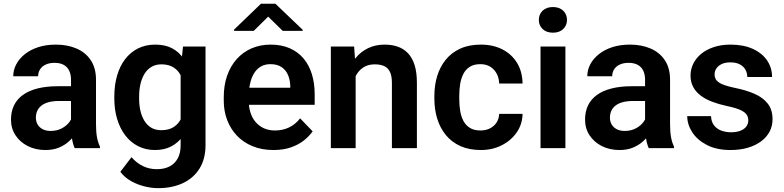

<svg xmlns="http://www.w3.org/2000/svg" viewBox="-20 -770 4075 998"><path d="M349.1 -112.3V-356Q349.1 -382.8 339.8 -402.3Q330.6 -421.9 311.5 -432.6Q292.5 -443.4 263.2 -443.4Q237.3 -443.4 218 -434.6Q198.7 -425.8 188.5 -409.9Q178.2 -394 178.2 -373.5H48.8Q48.8 -406.2 64.5 -435.8Q80.1 -465.3 109.1 -488.5Q138.2 -511.7 179 -524.9Q219.7 -538.1 270.5 -538.1Q330.6 -538.1 377.7 -517.8Q424.8 -497.6 451.9 -457Q479 -416.5 479 -355V-124.5Q479 -85 484.1 -56.9Q489.3 -28.8 499.5 -8.3V0H368.2Q358.9 -20 354 -51Q349.1 -82 349.1 -112.3ZM367.2 -321.8 368.2 -245.1H286.6Q256.3 -245.1 233.4 -239Q210.4 -232.9 195.8 -221.4Q181.2 -210 173.8 -194.1Q166.5 -178.2 166.5 -158.2Q166.5 -138.7 175.5 -123Q184.6 -107.4 201.9 -98.4Q219.2 -89.4 242.7 -89.4Q276.9 -89.4 302.2 -103.3Q327.6 -117.2 341.8 -137.2Q356 -157.2 356.9 -175.3L394 -119.6Q387.2 -99.6 373.5 -77.1Q359.9 -54.7 338.4 -35.2Q316.9 -15.6 286.6 -2.9Q256.3 9.8 216.3 9.8Q165 9.8 124.5 -10.7Q84 -31.2 60.5 -66.9Q37.1 -102.5 37.1 -147.9Q37.1 -189.9 52.7 -222.2Q68.4 -254.4 99.1 -276.6Q129.9 -298.8 175.5 -310.3Q221.2 -321.8 280.3 -321.8Z M931.2 -528.3H1048.3V-16.1Q1048.3 55.7 1017.3 105.7Q986.3 155.8 930.7 181.9Q875 208 801.3 208Q769.5 208 732.7 199.2Q695.8 190.4 661.9 171.6Q627.9 152.8 605.5 123L663.6 46.9Q689.9 77.6 723.1 93.5Q756.3 109.4 794.9 109.4Q834 109.4 861.6 95Q889.2 80.6 904.1 53Q918.9 25.4 918.9 -14.6V-407.7ZM574.2 -257.8V-268.1Q574.2 -328.6 588.9 -378.2Q603.5 -427.7 631.1 -463.4Q658.7 -499 698 -518.6Q737.3 -538.1 786.6 -538.1Q838.9 -538.1 874.8 -519Q910.6 -500 934.3 -464.8Q958 -429.7 971.4 -381.6Q984.9 -333.5 992.2 -275.9V-248Q985.4 -191.9 970.5 -145Q955.6 -98.1 931.2 -63.2Q906.7 -28.3 870.6 -9.3Q834.5 9.8 785.6 9.8Q736.8 9.8 697.8 -10.3Q658.7 -30.3 631.1 -66.4Q603.5 -102.5 588.9 -151.4Q574.2 -200.2 574.2 -257.8ZM703.1 -268.1V-257.8Q703.1 -223.6 710 -193.8Q716.8 -164.1 731 -141.4Q745.1 -118.7 766.6 -106Q788.1 -93.3 817.9 -93.3Q857.9 -93.3 883.5 -110.1Q909.2 -127 922.6 -156.5Q936 -186 939.9 -223.1V-299.8Q937.5 -329.1 929.4 -354Q921.4 -378.9 907.2 -397Q893.1 -415 871.1 -425.3Q849.1 -435.5 818.8 -435.5Q789.6 -435.5 767.6 -422.6Q745.6 -409.7 731.4 -386.7Q717.3 -363.8 710.2 -333.5Q703.1 -303.2 703.1 -268.1Z M1401.4 9.8Q1341.3 9.8 1293.5 -9.8Q1245.6 -29.3 1212.2 -64.2Q1178.7 -99.1 1160.9 -145.8Q1143.1 -192.4 1143.1 -246.1V-265.6Q1143.1 -326.7 1160.6 -376.7Q1178.2 -426.8 1210.4 -462.9Q1242.7 -499 1287.6 -518.6Q1332.5 -538.1 1386.7 -538.1Q1442.9 -538.1 1485.8 -519.3Q1528.8 -500.5 1557.6 -466.3Q1586.4 -432.1 1601.1 -384.5Q1615.7 -336.9 1615.7 -279.3V-225.1H1201.7V-314H1488.8V-323.7Q1487.8 -354.5 1477.1 -380.1Q1466.3 -405.8 1443.8 -421.1Q1421.4 -436.5 1385.7 -436.5Q1356.9 -436.5 1335.7 -424.1Q1314.5 -411.6 1300.5 -388.9Q1286.6 -366.2 1279.8 -335Q1272.9 -303.7 1272.9 -265.6V-246.1Q1272.9 -212.9 1282 -184.6Q1291 -156.2 1308.8 -135.5Q1326.7 -114.7 1351.8 -103.3Q1377 -91.8 1409.2 -91.8Q1449.7 -91.8 1482.7 -107.7Q1515.6 -123.5 1540 -154.8L1605 -87.4Q1588.4 -63 1560.3 -40.5Q1532.2 -18.1 1492.7 -4.2Q1453.1 9.8 1401.4 9.8ZM1411.6 -750.5 1553.2 -615.2V-609.4H1449.7L1374 -683.6L1298.8 -609.4H1196.8V-616.2L1336.4 -750.5Z M1828.6 -415.5V0H1699.7V-528.3H1820.8ZM1808.1 -283.2H1770Q1770.5 -340.8 1785.6 -387.7Q1800.8 -434.6 1828.4 -468.3Q1856 -502 1894 -520Q1932.1 -538.1 1979 -538.1Q2017.1 -538.1 2047.9 -527.3Q2078.6 -516.6 2100.8 -493.2Q2123 -469.7 2135 -431.9Q2147 -394 2147 -338.9V0H2017.1V-339.8Q2017.1 -376 2006.6 -397Q1996.1 -418 1976.3 -426.8Q1956.5 -435.5 1927.7 -435.5Q1897.9 -435.5 1875.7 -423.6Q1853.5 -411.6 1838.6 -390.6Q1823.7 -369.6 1815.9 -342.3Q1808.1 -314.9 1808.1 -283.2Z M2477.5 -91.8Q2504.9 -91.8 2526.4 -102.5Q2547.9 -113.3 2560.8 -132.8Q2573.7 -152.3 2574.7 -178.2H2696.3Q2695.3 -124.5 2666 -82Q2636.7 -39.6 2588.1 -14.9Q2539.6 9.8 2479.5 9.8Q2418.5 9.8 2373 -10.7Q2327.6 -31.2 2297.6 -67.9Q2267.6 -104.5 2252.7 -152.8Q2237.8 -201.2 2237.8 -256.3V-272Q2237.8 -327.1 2252.7 -375.5Q2267.6 -423.8 2297.6 -460.4Q2327.6 -497.1 2373 -517.6Q2418.5 -538.1 2479 -538.1Q2543 -538.1 2591.6 -513.2Q2640.1 -488.3 2667.7 -442.9Q2695.3 -397.5 2696.3 -335.9H2574.7Q2573.7 -364.3 2562 -386.7Q2550.3 -409.2 2528.8 -422.9Q2507.3 -436.5 2476.6 -436.5Q2443.8 -436.5 2422.1 -422.9Q2400.4 -409.2 2388.4 -385.5Q2376.5 -361.8 2371.8 -332.8Q2367.2 -303.7 2367.2 -272V-256.3Q2367.2 -224.1 2371.8 -194.8Q2376.5 -165.5 2388.4 -142.3Q2400.4 -119.1 2422.1 -105.5Q2443.8 -91.8 2477.5 -91.8Z M2918.9 -528.3V0H2789.6V-528.3ZM2780.8 -666.5Q2780.8 -695.3 2800.5 -714.4Q2820.3 -733.4 2854 -733.4Q2887.7 -733.4 2907.5 -714.4Q2927.2 -695.3 2927.2 -666.5Q2927.2 -638.2 2907.5 -619.1Q2887.7 -600.1 2854 -600.1Q2820.3 -600.1 2800.5 -619.1Q2780.8 -638.2 2780.8 -666.5Z M3333 -112.3V-356Q3333 -382.8 3323.7 -402.3Q3314.5 -421.9 3295.4 -432.6Q3276.4 -443.4 3247.1 -443.4Q3221.2 -443.4 3201.9 -434.6Q3182.6 -425.8 3172.4 -409.9Q3162.1 -394 3162.1 -373.5H3032.7Q3032.7 -406.2 3048.3 -435.8Q3064 -465.3 3093 -488.5Q3122.1 -511.7 3162.8 -524.9Q3203.6 -538.1 3254.4 -538.1Q3314.5 -538.1 3361.6 -517.8Q3408.7 -497.6 3435.8 -457Q3462.9 -416.5 3462.9 -355V-124.5Q3462.9 -85 3468 -56.9Q3473.1 -28.8 3483.4 -8.3V0H3352.1Q3342.8 -20 3337.9 -51Q3333 -82 3333 -112.3ZM3351.1 -321.8 3352.1 -245.1H3270.5Q3240.2 -245.1 3217.3 -239Q3194.3 -232.9 3179.7 -221.4Q3165 -210 3157.7 -194.1Q3150.4 -178.2 3150.4 -158.2Q3150.4 -138.7 3159.4 -123Q3168.5 -107.4 3185.8 -98.4Q3203.1 -89.4 3226.6 -89.4Q3260.7 -89.4 3286.1 -103.3Q3311.5 -117.2 3325.7 -137.2Q3339.8 -157.2 3340.8 -175.3L3377.9 -119.6Q3371.1 -99.6 3357.4 -77.1Q3343.8 -54.7 3322.3 -35.2Q3300.8 -15.6 3270.5 -2.9Q3240.2 9.8 3200.2 9.8Q3148.9 9.8 3108.4 -10.7Q3067.9 -31.2 3044.4 -66.9Q3021 -102.5 3021 -147.9Q3021 -189.9 3036.6 -222.2Q3052.2 -254.4 3083 -276.6Q3113.8 -298.8 3159.4 -310.3Q3205.1 -321.8 3264.2 -321.8Z M3869.6 -144.5Q3869.6 -161.1 3860.8 -174.3Q3852.1 -187.5 3827.9 -198.5Q3803.7 -209.5 3757.3 -219.2Q3716.3 -228 3681.6 -241.2Q3647 -254.4 3622.1 -273.2Q3597.2 -292 3583.3 -317.6Q3569.3 -343.3 3569.3 -377Q3569.3 -409.7 3583.5 -438.7Q3597.7 -467.8 3624.5 -490Q3651.4 -512.2 3689.9 -525.1Q3728.5 -538.1 3776.9 -538.1Q3844.2 -538.1 3892.8 -516.1Q3941.4 -494.1 3967.3 -455.8Q3993.2 -417.5 3993.2 -369.6H3864.3Q3864.3 -390.6 3854.7 -407.7Q3845.2 -424.8 3825.7 -435.3Q3806.2 -445.8 3776.4 -445.8Q3749.5 -445.8 3731.2 -437Q3712.9 -428.2 3703.6 -414.1Q3694.3 -399.9 3694.3 -382.8Q3694.3 -370.1 3699.5 -360.1Q3704.6 -350.1 3716.3 -341.8Q3728 -333.5 3748.3 -326.7Q3768.6 -319.8 3798.3 -313.5Q3857.4 -301.8 3901.6 -282.5Q3945.8 -263.2 3970.7 -231.4Q3995.6 -199.7 3995.6 -150.4Q3995.6 -115.2 3980.5 -86.2Q3965.3 -57.1 3936.5 -35.6Q3907.7 -14.2 3867.7 -2.2Q3827.6 9.8 3777.3 9.8Q3704.6 9.8 3654.3 -16.4Q3604 -42.5 3578.1 -82.8Q3552.2 -123 3552.2 -166.5H3675.8Q3677.2 -135.7 3692.4 -117.2Q3707.5 -98.6 3730.7 -90.6Q3753.9 -82.5 3779.8 -82.5Q3809.1 -82.5 3829.1 -90.6Q3849.1 -98.6 3859.4 -112.5Q3869.6 -126.5 3869.6 -144.5Z"/></svg>

Font: Roboto SemiBold
Style: Regular
Weight: 600
Designer: Christian Robertson
Foundry: Google
Version: Version 3.009; 2024